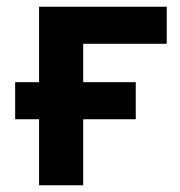

<svg xmlns="http://www.w3.org/2000/svg" viewBox="-20 -550 535 570"><path d="M25 -196V-306H96V-530H475V-420H227V-306H383V-196H227V0H96V-196Z"/></svg>

Font: Golos Text SemiBold
Style: Regular
Weight: 600
Designer: A.Korolkova, Vitaly Kuzmin
Foundry: ParaType Ltd
Version: Version 2.004